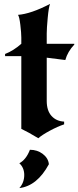

<svg xmlns="http://www.w3.org/2000/svg" viewBox="-20 -679 400 982"><path d="M314 -372 219 -384V-163Q219 -113 243.5 -86Q268 -59 308 -57V-43Q275 -32 235 -10.5Q195 11 176 28Q123 -4 89 -20V-392H6V-403Q48 -419 89 -455V-487Q89 -510 84 -552Q79 -594 72 -603Q138 -608 236 -659Q229 -642 224 -587.5Q219 -533 219 -508V-455H360V-451Q326 -415 314 -372ZM79 156Q114 137 133 87Q171 87 199 108.5Q227 130 230 161Q170 272 79 283Q104 255 104 216Q104 179 79 156Z"/></svg>

Font: NewRocker
Style: Regular
Weight: 400
Designer: Pablo Impallari, Brenda Gallo, Rodrigo Fuenzalida
Foundry: Pablo Impallari, Brenda Gallo, Rodrigo Fuenzalida
Version: Version 1.000